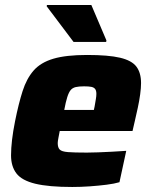

<svg xmlns="http://www.w3.org/2000/svg" viewBox="-20 -737 601 765"><path d="M268 8Q174 8 120.5 -5Q67 -18 45.5 -46Q24 -74 24 -118Q24 -146 28 -180Q32 -214 40 -254Q54 -324 70 -374Q86 -424 114 -456Q142 -488 192.5 -503Q243 -518 327 -518Q412 -518 458.5 -507Q505 -496 523.5 -471.5Q542 -447 542 -406Q542 -387 538.5 -361Q535 -335 529 -307.5Q523 -280 517 -254L508 -215H218Q216 -204 213 -189Q210 -174 210 -167Q210 -149 218 -141Q226 -133 250.5 -131Q275 -129 326 -129Q345 -129 371 -130Q397 -131 426 -132.5Q455 -134 483 -136L456 -11Q436 -5 404.5 -1Q373 3 337.5 5.5Q302 8 268 8ZM236 -299H354L357 -313Q360 -331 362 -342.5Q364 -354 364 -363Q364 -376 359 -382.5Q354 -389 343.5 -391Q333 -393 315 -393Q294 -393 281.5 -390Q269 -387 261.5 -378Q254 -369 248 -350Q242 -331 236 -299ZM273 -570 166 -712 167 -717H344L404 -576L403 -570Z"/></svg>

Font: Saira Thin ExtraBold
Style: Italic
Weight: 800
Italic angle: -12°
Version: Version 1.101